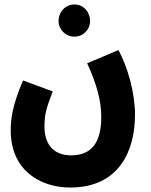

<svg xmlns="http://www.w3.org/2000/svg" viewBox="-20 -609 674 859"><path d="M313 -445C353 -445 383 -477 383 -515C383 -556 353 -589 313 -589C273 -589 242 -556 242 -515C242 -477 273 -445 313 -445ZM28 -25C28 153 160 230 294 230C514 230 584 64 584 -95C584 -197 550 -311 510 -385L370 -326C413 -232 433 -157 433 -87C433 11 403 86 298 86C226 86 179 43 179 -42C179 -95 186 -123 216 -200L83 -249C35 -136 28 -78 28 -25Z"/></svg>

Font: Noto Sans Arabic UI ExtraCondensed Extra
Style: Regular
Weight: 800
Width: 3
Designer: Nadine Chahine - Monotype Design Team
Foundry: Monotype Imaging Inc.
Version: Version 1.900